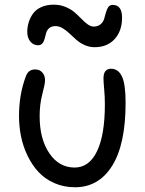

<svg xmlns="http://www.w3.org/2000/svg" viewBox="-20 -788 618 818"><path d="M142.1 -595.2Q122.1 -595.2 109.1 -611.1Q96.2 -627 96.2 -651.9Q96.2 -673.3 102.3 -693.1Q108.4 -712.9 120.8 -730.2Q133.3 -747.6 156 -757.8Q178.7 -768.1 209 -768.1Q235.8 -768.1 259 -758.5Q282.2 -749 297.9 -735.4Q313.5 -721.7 326.9 -707.8Q340.3 -693.8 353.5 -684.3Q366.7 -674.8 378.9 -674.8Q397 -674.8 408.2 -684.3Q419.4 -693.8 423.6 -707.3Q427.7 -720.7 431.2 -734.4Q434.6 -748 441.2 -757.6Q447.8 -767.1 460 -767.1Q500 -767.1 500 -712.9Q500 -656.2 468.5 -621.6Q437 -586.9 382.8 -586.9Q360.4 -586.9 340.1 -596.2Q319.8 -605.5 304.9 -618.7Q290 -631.8 276.4 -645Q262.7 -658.2 247.3 -667.5Q231.9 -676.8 216.8 -676.8Q199.7 -676.8 189.9 -668.5Q180.2 -660.2 176.8 -647.9Q173.3 -635.7 170.4 -623.8Q167.5 -611.8 160.9 -603.5Q154.3 -595.2 142.1 -595.2ZM299.8 9.8Q251.5 9.8 211.2 -8.1Q170.9 -25.9 143.6 -55.7Q116.2 -85.4 97.2 -125Q78.1 -164.6 69.6 -207Q61 -249.5 61 -293.9Q61 -385.3 89.8 -461.9Q100.1 -492.2 129.9 -492.2Q148.9 -492.2 160.4 -479.2Q171.9 -466.3 171.9 -445.8Q171.9 -430.7 160.4 -387.2Q148.9 -343.8 148.9 -293Q148.9 -195.8 190.2 -135Q231.4 -74.2 297.9 -74.2Q359.9 -74.2 393.3 -143.6Q426.8 -212.9 426.8 -344.2Q426.8 -375.5 423.8 -408.2Q420.9 -440.9 420.9 -454.1Q420.9 -495.1 453.1 -495.1Q483.9 -495.1 499.5 -462.4Q515.1 -429.7 515.1 -350.1Q515.1 -172.9 457.8 -81.5Q400.4 9.8 299.8 9.8Z"/></svg>

Font: Shantell Sans Normal
Style: Regular
Weight: 400
Designer: Stephen Nixon, Anya Danilova, Shantell Martin
Foundry: Arrow Type
Version: Version 1.006;[559af2be0]